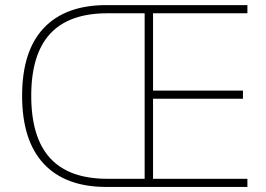

<svg xmlns="http://www.w3.org/2000/svg" viewBox="-20 -739 1050 759"><path d="M67.4 -360.4Q67.4 -537.1 152.8 -627.9Q238.3 -718.8 400.4 -718.8H958V-686.5H585V-380.9H940.4V-348.6H585V-32.2H958V0H400.4Q238.3 0 152.8 -91.8Q67.4 -183.6 67.4 -360.4ZM551.8 -32.2V-686.5H404.3Q252.9 -686.5 178.2 -605.5Q103.5 -524.4 103.5 -360.4Q103.5 -195.3 178.2 -113.8Q252.9 -32.2 404.3 -32.2Z"/></svg>

Font: Min Sans VF VF
Style: Regular
Weight: 400
Designer: Jinseong-Kim, NotoSansCJK, Nunito
Foundry: Jinseong-Kim
Version: Version 1.420;Glyphs 3.1.2 (3151)